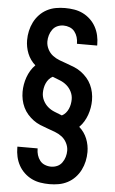

<svg xmlns="http://www.w3.org/2000/svg" viewBox="-63 -865 626 1049"><g transform="rotate(5 250.0 -340.0)"><path d="M249 143Q224 143 199 139Q174 135 151.5 124Q129 113 110.5 95.5Q92 78 80 56Q68 34 62.5 9.5Q57 -15 57 -40V-46H168V-43Q168 -26 173 -9.5Q178 7 188.5 20.5Q199 34 215.5 40.5Q232 47 249 47Q267 47 283 40Q299 33 309.5 18.5Q320 4 325 -13Q330 -30 330 -47Q330 -69 319.5 -89.5Q309 -110 292 -123Q275 -136 254 -144Q233 -152 212.5 -159Q192 -166 171.5 -174.5Q151 -183 133.5 -196Q116 -209 101.5 -225.5Q87 -242 77.5 -262Q68 -282 63.5 -303.5Q59 -325 59 -347Q59 -367 62.5 -387.5Q66 -408 73 -427.5Q80 -447 90.5 -464.5Q101 -482 116 -497Q102 -509 91 -524.5Q80 -540 73 -557.5Q66 -575 62.5 -593.5Q59 -612 59 -630Q59 -656 64.5 -681Q70 -706 81.5 -729Q93 -752 111 -771Q129 -790 152 -802Q175 -814 200 -818.5Q225 -823 251 -823Q276 -823 301 -819Q326 -815 348.5 -804Q371 -793 389.5 -775.5Q408 -758 420 -736Q432 -714 437.5 -689.5Q443 -665 443 -640V-634H332V-637Q332 -654 327 -670.5Q322 -687 311.5 -700.5Q301 -714 284.5 -720.5Q268 -727 251 -727Q233 -727 217 -720Q201 -713 190.5 -698.5Q180 -684 175 -667Q170 -650 170 -633Q170 -611 180.5 -590.5Q191 -570 208 -557Q225 -544 246 -536Q267 -528 287.5 -521Q308 -514 328.5 -505.5Q349 -497 366.5 -484Q384 -471 398.5 -454.5Q413 -438 422.5 -418Q432 -398 436.5 -376.5Q441 -355 441 -333Q441 -313 437.5 -292.5Q434 -272 427 -252.5Q420 -233 409.5 -215.5Q399 -198 384 -183Q398 -171 409 -155.5Q420 -140 427 -122.5Q434 -105 437.5 -86.5Q441 -68 441 -50Q441 -24 435.5 1Q430 26 418.5 49Q407 72 389 91Q371 110 348 122Q325 134 300 138.5Q275 143 249 143ZM284 -237Q296 -243 305 -253.5Q314 -264 319.5 -276.5Q325 -289 327.5 -302.5Q330 -316 330 -329Q330 -351 320 -371Q310 -391 293.5 -405Q277 -419 256.5 -427Q236 -435 216 -443Q204 -437 195 -426.5Q186 -416 180.5 -403.5Q175 -391 172.5 -377.5Q170 -364 170 -351Q170 -329 180 -309Q190 -289 206.5 -275Q223 -261 243.5 -253Q264 -245 284 -237Z"/></g></svg>

Font: Iosevka Custom
Style: Bold
Weight: 700
Monospace: yes
Designer: Belleve Invis
Foundry: Belleve Invis
Version: Version 30.3.3; ttfautohint (v1.8.3)